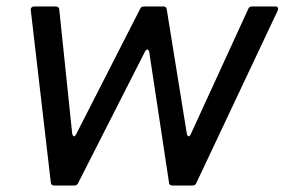

<svg xmlns="http://www.w3.org/2000/svg" viewBox="-20 -573 879 593"><path d="M221 -7Q218 0 209 0H147Q138 0 137 -9L75 -542V-544Q75 -548 78 -550.5Q81 -553 85 -553H152Q162 -553 163 -544L203 -160Q205 -152 209 -152Q212 -152 215 -158L413 -546Q416 -553 425 -553H485Q494 -553 495 -544L557 -160Q559 -152 563 -152Q566 -152 569 -158L747 -546Q750 -553 758 -553H831Q836 -553 838 -549.5Q840 -546 838 -541L586 -7Q583 0 574 0H512Q503 0 502 -9L441 -412Q439 -420 435 -420Q431 -420 428 -414Z"/></svg>

Font: Open Sauce Two
Style: Italic
Weight: 400
Italic angle: -10°
Designer: Alfredo Marco Pradil
Foundry: Creative Sauce Fz LLC
Version: Version 1.477